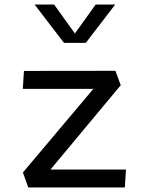

<svg xmlns="http://www.w3.org/2000/svg" viewBox="-20 -826 660 846"><path d="M104.5 0H530L535 -79H202.5L512 -450.5L488.5 -514L85.5 -513.5L80.5 -434.5H391.5L81 -66ZM132.5 -806H218.5L310 -678.5L401.5 -806H487.5L358 -637H262Z"/></svg>

Font: Monaspace Krypton
Style: Regular
Weight: 400
Designer: Riley Cran & the Lettermatic Team
Foundry: Lettermatic
Version: Version 1.200 (Monaspace Krypton)